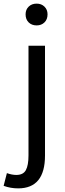

<svg xmlns="http://www.w3.org/2000/svg" viewBox="-64 -795 360 1058"><path d="M36 243Q-6 243 -44 229L-26 159Q2 169 26 169Q64 169 78.5 142.5Q93 116 93 62V-543H184V62Q184 243 36 243ZM138 -655Q111 -655 94 -671.5Q77 -688 77 -716Q77 -742 94 -758.5Q111 -775 138 -775Q164 -775 181 -758.5Q198 -742 198 -716Q198 -688 181 -671.5Q164 -655 138 -655Z"/></svg>

Font: Noto Sans SC
Style: Regular
Weight: 400
Designer: Ryoko NISHIZUKA  (kana, bopomofo & ideographs); Paul D. Hunt (Latin, Greek & Cyrillic); Sandoll Communications , Soo-you
Foundry: Adobe
Version: Version 2.002;hotconv 1.0.116;makeotfexe 2.5.65601